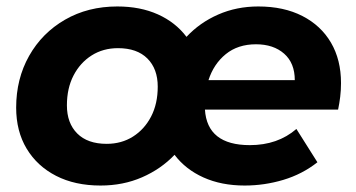

<svg xmlns="http://www.w3.org/2000/svg" viewBox="-20 -566 1100 594"><path d="M291 8Q212 8 153.5 -22Q95 -52 62.5 -106Q30 -160 30 -233Q30 -322 70 -393Q110 -464 181 -505Q252 -546 343 -546Q414 -546 468.5 -521.5Q523 -497 557 -452Q598 -496 655 -521Q712 -546 779 -546Q858 -546 915.5 -516.5Q973 -487 1004 -434Q1035 -381 1035 -309Q1035 -287 1032.5 -266.5Q1030 -246 1026 -227H614Q621 -117 753 -117Q839 -117 897 -167L962 -64Q915 -27 856.5 -9.5Q798 8 737 8Q665 8 609.5 -17Q554 -42 520 -87Q478 -43 419.5 -17.5Q361 8 291 8ZM310 -121Q356 -121 391.5 -143.5Q427 -166 447.5 -205.5Q468 -245 468 -298Q468 -353 436 -385Q404 -417 345 -417Q299 -417 263.5 -394.5Q228 -372 207.5 -332.5Q187 -293 187 -240Q187 -185 219 -153Q251 -121 310 -121ZM625 -318H892Q892 -371 859 -400Q826 -429 772 -429Q716 -429 678.5 -398.5Q641 -368 625 -318Z"/></svg>

Font: Montserrat
Style: Bold Italic
Weight: 700
Italic angle: -11.3°
Designer: Julieta Ulanovsky
Foundry: Julieta Ulanovsky
Version: Version 9.000; ttfautohint (v1.8.4.7-5d5b)